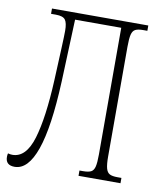

<svg xmlns="http://www.w3.org/2000/svg" viewBox="-82 -780 718 856"><g transform="rotate(10 277.0 -352.0)"><path d="M42 10Q1 10 1 -28Q1 -33 1.5 -36.5Q2 -40 3 -44Q13 -41 23 -41Q85 -41 113.5 -135.5Q142 -230 150 -402Q154 -492 156.5 -548Q159 -604 159 -626Q159 -662 148.5 -676Q138 -690 106 -690H84V-714H520V-690H501Q478 -690 466 -684Q454 -678 449.5 -660Q445 -642 445 -605V-108Q445 -72 450 -54Q455 -36 467 -30Q479 -24 502 -24H520V0H330V-24H346Q370 -24 382 -30Q394 -36 398.5 -54Q403 -72 403 -109V-683H194L183 -400Q174 -193 138.5 -91.5Q103 10 42 10Z"/></g></svg>

Font: Noto Serif ExtraCondensed ExtraLight
Style: Regular
Weight: 200
Width: 2
Designer: Monotype Design Team
Foundry: Monotype Imaging Inc.
Version: Version 2.015